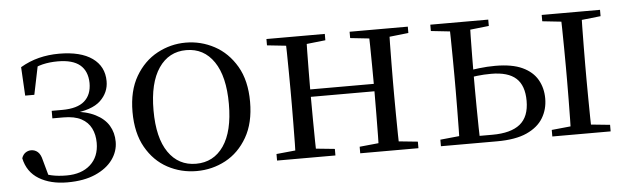

<svg xmlns="http://www.w3.org/2000/svg" viewBox="-40 -664 2666 812"><g transform="rotate(-5 1292.5 -258.5)"><path d="M217.6 14.6Q146.2 14.6 97.3 -14.9Q48.4 -44.5 35.9 -103.6Q41.2 -119.3 52.2 -126.7Q63.2 -134 75.8 -134Q92.1 -134 104.1 -123.5Q116.1 -112.9 121.6 -88.9L144.1 -7.5L95.8 -42.1Q125.9 -26.9 153.6 -20.9Q181.3 -14.8 216.3 -14.8Q280.6 -14.8 317.9 -48.7Q355.2 -82.5 355.2 -141.5Q355.2 -176.1 341.8 -203.1Q328.4 -230.1 299.9 -245.3Q271.3 -260.6 224 -260.6H177.4V-292.6H221.6Q286.2 -292.6 316.7 -319.4Q347.3 -346.3 347.1 -396.1Q346.1 -446.9 315 -472.9Q283.9 -498.8 220.8 -498.8Q186.2 -498.8 156.4 -491.7Q126.6 -484.6 97 -466.1L137 -497.1L110.1 -366.5H71.3L64.6 -487.8Q102.3 -510 143.2 -520.3Q184.1 -530.6 229 -530.6Q320.5 -530.6 370 -495.4Q419.4 -460.1 419.6 -397.7Q419.9 -349.6 383.4 -314.9Q346.9 -280.3 260.8 -273.2L262.6 -282Q323 -276.8 361.1 -257.4Q399.2 -238.1 417.4 -207.8Q435.6 -177.5 435.6 -138.7Q435.6 -98 410.4 -63.1Q385.1 -28.2 336.5 -6.8Q288 14.6 217.6 14.6Z M766.5 14.6Q700.2 14.6 643.4 -15.9Q586.6 -46.5 552 -107.4Q517.4 -168.3 517.4 -257.8Q517.4 -347.6 553.1 -408.5Q588.7 -469.3 645.7 -500Q702.7 -530.6 766.5 -530.6Q831.2 -530.6 888.2 -500.1Q945.2 -469.5 980.9 -408.7Q1016.5 -347.8 1016.5 -257.8Q1016.5 -168 981.4 -107.2Q946.3 -46.3 889.5 -15.8Q832.7 14.6 766.5 14.6ZM766.5 -16.4Q841 -16.4 883.7 -78.2Q926.4 -140.1 926.4 -256.6Q926.4 -373.4 883.7 -436.1Q841 -498.8 766.5 -498.8Q692.1 -498.8 649.3 -436.1Q606.5 -373.4 606.5 -256.6Q606.5 -140.1 649.3 -78.2Q692.1 -16.4 766.5 -16.4Z M1188.1 0Q1189.3 -24.4 1189.8 -65.4Q1190.3 -106.3 1190.8 -150.3Q1191.3 -194.3 1191.3 -228.5V-288.3Q1191.3 -321.7 1190.8 -365.7Q1190.3 -409.8 1189.8 -450.8Q1189.3 -491.8 1188.1 -516H1277.3Q1276.3 -491.7 1275.8 -450.1Q1275.3 -408.6 1274.8 -363Q1274.3 -317.5 1274.3 -279.8V-260.2Q1274.3 -210.2 1274.8 -159.3Q1275.3 -108.5 1275.8 -66.4Q1276.3 -24.3 1277.3 0ZM1540.4 0Q1542.4 -24.3 1542.9 -66.4Q1543.4 -108.5 1543.9 -159.3Q1544.4 -210.2 1544.4 -260.2V-279.8Q1544.4 -317.4 1543.9 -363.1Q1543.4 -408.7 1542.9 -450.2Q1542.4 -491.7 1540.4 -516H1628.9Q1627.9 -491.7 1627.4 -450.7Q1626.9 -409.7 1626.4 -365.7Q1625.9 -321.7 1625.9 -288.3V-228.5Q1625.9 -194.3 1626.4 -150.3Q1626.9 -106.3 1627.4 -65.4Q1627.9 -24.4 1628.9 0ZM1108.5 0V-27.8L1217.7 -38.6H1249.7L1356.3 -27.8V0ZM1108.5 -489.1V-516H1356.3V-489.1L1249.7 -477.4H1217.7ZM1461.6 0V-27.8L1569.8 -38.6H1602.8L1708.7 -27.8V0ZM1461.6 -489.1V-516H1708.7V-489.1L1602.8 -477.4H1569.8ZM1232 -256V-287.5H1584.9V-256Z M1919.1 0V-29.4H2025.4Q2103.8 -29.4 2142.9 -60.8Q2181.9 -92.3 2181.9 -159.7Q2181.9 -224.7 2148 -255.6Q2114.1 -286.6 2042.3 -286.6Q2010.8 -286.6 1982.4 -283.2Q1954 -279.8 1925.7 -273.8V-304.8Q1959.6 -310.5 1994.1 -314.6Q2028.6 -318.7 2062.4 -318.7Q2133.8 -318.7 2177.3 -298.4Q2220.7 -278.1 2240.9 -242.8Q2261.2 -207.5 2261.2 -162.8Q2261.2 -117.1 2239 -80.3Q2216.9 -43.4 2169 -21.7Q2121.1 0 2042.3 0ZM1884 0Q1885 -24.4 1885.5 -65.3Q1886 -106.3 1886.5 -150.3Q1887 -194.3 1887 -228.5V-288.3Q1887 -321.7 1886.5 -365.7Q1886 -409.7 1885.5 -450.7Q1885 -491.8 1884 -516H1971.7Q1970.7 -491.8 1970 -450.7Q1969.4 -409.7 1968.9 -365.7Q1968.4 -321.7 1968.4 -287.5V-228.5Q1968.4 -194.3 1968.9 -150.3Q1969.4 -106.3 1970 -65.3Q1970.7 -24.4 1971.7 0ZM2355.9 0Q2357.7 -24.4 2358.3 -65.3Q2358.9 -106.3 2359.4 -150.3Q2359.9 -194.3 2359.9 -228.5V-288.3Q2359.9 -321.7 2359.4 -365.7Q2358.9 -409.7 2358.3 -450.7Q2357.7 -491.8 2355.9 -516H2445.1Q2444.1 -491.8 2443.6 -450.7Q2443.1 -409.7 2442.6 -365.7Q2442.1 -321.7 2442.1 -288.3V-228.5Q2442.1 -194.3 2442.6 -150.3Q2443.1 -106.3 2443.6 -65.3Q2444.1 -24.4 2445.1 0ZM1804.2 -489.1V-516H2050.2V-489.1L1944.6 -477.4H1911.6ZM2277.1 0V-27.8L2385.1 -38.6H2418.3L2524.7 -27.8V0ZM2277.1 -489.1V-516H2524.7V-489.1L2418.3 -477.4H2385.1ZM1804.2 0V-27.8L1911.6 -38.6H1930.3V0Z"/></g></svg>

Font: Noto Serif HK
Style: Regular
Weight: 200
Designer: Ryoko NISHIZUKA 西塚涼子 (kana & ideographs); Frank Grießhammer (Latin, Greek & Cyrillic); Wenlong ZHANG 张文龙 (bopomofo); San
Foundry: Adobe
Version: Version 2.001;hotconv 1.1.0;makeotfexe 2.6.0